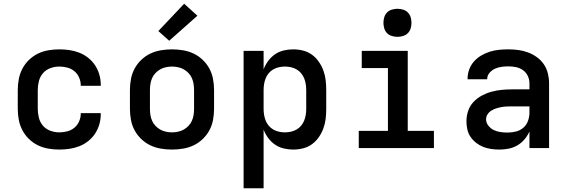

<svg xmlns="http://www.w3.org/2000/svg" viewBox="-20 -792 3040 1027"><path d="M297 8Q268 8 238.5 3Q209 -2 182.5 -15Q156 -28 134.5 -49Q113 -70 99.5 -96Q86 -122 80.5 -151Q75 -180 75 -210V-310Q75 -340 80.5 -369Q86 -398 99.5 -424Q113 -450 134.5 -471Q156 -492 182.5 -505Q209 -518 238.5 -523Q268 -528 297 -528Q325 -528 352 -524Q379 -520 404.5 -510Q430 -500 452 -482.5Q474 -465 489 -442Q504 -419 511.5 -392.5Q519 -366 519 -338V-333H412V-336Q412 -357 403 -377.5Q394 -398 377.5 -411.5Q361 -425 340 -430.5Q319 -436 297 -436Q273 -436 249.5 -427.5Q226 -419 210 -400.5Q194 -382 188 -358Q182 -334 182 -310V-210Q182 -186 188 -162Q194 -138 210 -119.5Q226 -101 249.5 -92.5Q273 -84 297 -84Q319 -84 340 -89.5Q361 -95 377.5 -108.5Q394 -122 403 -142.5Q412 -163 412 -184V-187H519V-182Q519 -154 511.5 -127.5Q504 -101 489 -78Q474 -55 452 -37.5Q430 -20 404.5 -10Q379 0 352 4Q325 8 297 8Z M900 8Q870 8 840.5 3Q811 -2 784.5 -14.5Q758 -27 736 -48Q714 -69 700 -95Q686 -121 680.5 -150.5Q675 -180 675 -210V-310Q675 -340 680.5 -369.5Q686 -399 700 -425Q714 -451 736 -472Q758 -493 784.5 -505.5Q811 -518 840.5 -523Q870 -528 900 -528Q930 -528 959.5 -523Q989 -518 1015.5 -505.5Q1042 -493 1064 -472Q1086 -451 1100 -425Q1114 -399 1119.5 -369.5Q1125 -340 1125 -310V-210Q1125 -180 1119.5 -150.5Q1114 -121 1100 -95Q1086 -69 1064 -48Q1042 -27 1015.5 -14.5Q989 -2 959.5 3Q930 8 900 8ZM900 -84Q916 -84 932.5 -87.5Q949 -91 963 -99Q977 -107 988.5 -119Q1000 -131 1006.5 -146Q1013 -161 1015.5 -177.5Q1018 -194 1018 -210V-310Q1018 -326 1015.5 -342.5Q1013 -359 1006.5 -374Q1000 -389 988.5 -401Q977 -413 963 -421Q949 -429 932.5 -432.5Q916 -436 900 -436Q884 -436 867.5 -432.5Q851 -429 837 -421Q823 -413 811.5 -401Q800 -389 793.5 -374Q787 -359 784.5 -342.5Q782 -326 782 -310V-210Q782 -194 784.5 -177.5Q787 -161 793.5 -146Q800 -131 811.5 -119Q823 -107 837 -99Q851 -91 867.5 -87.5Q884 -84 900 -84ZM885 -574 827 -626 965 -772 1036 -708Z M1283 215V-520H1390V-421Q1399 -445 1414.5 -466Q1430 -487 1451 -501.5Q1472 -516 1497.5 -522Q1523 -528 1548 -528Q1575 -528 1601 -521.5Q1627 -515 1648.5 -499.5Q1670 -484 1685.5 -461.5Q1701 -439 1710 -414Q1719 -389 1722 -363Q1725 -337 1725 -310V-210Q1725 -183 1722 -157Q1719 -131 1710 -106Q1701 -81 1685.5 -58.5Q1670 -36 1648.5 -20.5Q1627 -5 1601 1.5Q1575 8 1548 8Q1523 8 1497.5 2Q1472 -4 1451 -18.5Q1430 -33 1414.5 -54Q1399 -75 1390 -99V215ZM1504 -84Q1520 -84 1536 -87.5Q1552 -91 1566 -99Q1580 -107 1590.5 -119.5Q1601 -132 1607 -147Q1613 -162 1615.5 -178Q1618 -194 1618 -210V-310Q1618 -326 1615.5 -342Q1613 -358 1607 -373Q1601 -388 1590.5 -400.5Q1580 -413 1566 -421Q1552 -429 1536 -432.5Q1520 -436 1504 -436Q1488 -436 1472 -432.5Q1456 -429 1442 -421Q1428 -413 1417.5 -400.5Q1407 -388 1401 -373Q1395 -358 1392.5 -342Q1390 -326 1390 -310V-210Q1390 -194 1392.5 -178Q1395 -162 1401 -147Q1407 -132 1417.5 -119.5Q1428 -107 1442 -99Q1456 -91 1472 -87.5Q1488 -84 1504 -84Z M1899 0V-92H2055V-428H1915V-520H2161V-92H2301V0ZM2106 -595Q2091 -595 2076 -599.5Q2061 -604 2050.5 -614.5Q2040 -625 2035.5 -640Q2031 -655 2031 -670Q2031 -685 2035.5 -700Q2040 -715 2050.5 -725.5Q2061 -736 2076 -740.5Q2091 -745 2106 -745Q2121 -745 2136 -740.5Q2151 -736 2161.5 -725.5Q2172 -715 2176.5 -700Q2181 -685 2181 -670Q2181 -655 2176.5 -640Q2172 -625 2161.5 -614.5Q2151 -604 2136 -599.5Q2121 -595 2106 -595Z M2652 8Q2630 8 2608 5Q2586 2 2565.5 -6Q2545 -14 2527.5 -27.5Q2510 -41 2497.5 -59Q2485 -77 2480 -99Q2475 -121 2475 -143Q2475 -171 2484 -198.5Q2493 -226 2512.5 -246.5Q2532 -267 2557 -280.5Q2582 -294 2609.5 -301.5Q2637 -309 2665 -311.5Q2693 -314 2722 -314H2812V-346Q2812 -367 2803 -386Q2794 -405 2777 -417Q2760 -429 2739.5 -433Q2719 -437 2699 -437Q2681 -437 2662.5 -434.5Q2644 -432 2627.5 -424.5Q2611 -417 2598.5 -402.5Q2586 -388 2586 -369V-368H2481V-372Q2481 -397 2490 -421Q2499 -445 2515.5 -463.5Q2532 -482 2554 -495Q2576 -508 2600 -515.5Q2624 -523 2649 -525.5Q2674 -528 2699 -528Q2726 -528 2752.5 -524.5Q2779 -521 2804.5 -511.5Q2830 -502 2852 -486Q2874 -470 2889 -448Q2904 -426 2910.5 -399.5Q2917 -373 2917 -346V0H2812V-89Q2802 -66 2785.5 -46.5Q2769 -27 2747.5 -14.5Q2726 -2 2701.5 3Q2677 8 2652 8ZM2695 -83Q2718 -83 2740 -88.5Q2762 -94 2779 -108.5Q2796 -123 2804 -145Q2812 -167 2812 -189V-223H2722Q2707 -223 2692.5 -222.5Q2678 -222 2663.5 -219.5Q2649 -217 2635 -212.5Q2621 -208 2608.5 -200.5Q2596 -193 2588 -180.5Q2580 -168 2580 -154Q2580 -135 2592.5 -119.5Q2605 -104 2622 -96Q2639 -88 2657.5 -85.5Q2676 -83 2695 -83Z"/></svg>

Font: Iosevka Semibold Extended
Style: Regular
Weight: 600
Width: 7
Monospace: yes
Designer: Belleve Invis
Foundry: Belleve Invis
Version: Version 32.5.0; ttfautohint (v1.8.4)